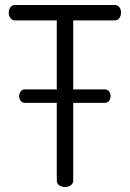

<svg xmlns="http://www.w3.org/2000/svg" viewBox="-20 -751 521 771"><path d="M466 -700.5Q466 -688 459.5 -678.5Q452.9 -669 441 -669H274V-392H401Q412 -392 418 -384Q424 -376 424 -366Q424 -354 418 -346Q412 -338 401 -338H274V-26Q274 -14 264.2 -7Q254.4 0 241.4 0Q227 0 217.5 -7Q208 -14 208 -26V-338H80Q69 -338 63 -346Q57 -353.9 57 -365Q57 -376 63 -384Q69 -392 80 -392H208V-669H40Q29.3 -669 22.1 -678Q15 -687.1 15 -700Q15 -712 21.5 -721.5Q28 -731 40 -731H441Q452.9 -731 459.5 -722Q466 -713 466 -700.5Z"/></svg>

Font: Dosis
Style: Regular
Weight: 400
Designer: Edgar Tolentino, Pablo Impallari, Igino Marini
Foundry: Edgar Tolentino, Pablo Impallari, Igino Marini
Version: Version 1.007;Glyphs 3.1.1 (3134)